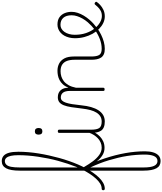

<svg xmlns="http://www.w3.org/2000/svg" viewBox="74 -1338 1839 2175"><g transform="rotate(-90 993.5 -250.5)"><path d="M-57 17Q-66 17 -70 11.5Q-74 6 -74 -0.5Q-74 -7 -70 -12.5Q-66 -18 -57 -18Q-27 -18 1.5 -35.5Q30 -53 57 -82.5Q84 -112 108.5 -149Q133 -186 153.5 -226Q174 -266 190 -304Q209 -352 226.5 -404.5Q244 -457 259 -512Q274 -567 285.5 -624Q297 -681 305.5 -738Q314 -795 318.5 -851.5Q323 -908 323 -962Q323 -970 329 -975Q335 -980 342.5 -980.5Q350 -981 356 -975.5Q362 -970 362 -962Q362 -906 357 -848Q352 -790 342.5 -731.5Q333 -673 320 -614.5Q307 -556 291.5 -499.5Q276 -443 257 -388.5Q238 -334 217 -285Q199 -243 176 -200Q153 -157 126 -118Q99 -79 69.5 -48.5Q40 -18 8 -0.5Q-24 17 -57 17ZM256 649Q229 649 208.5 637.5Q188 626 175 602.5Q162 579 155 543Q148 507 148 456V-947Q148 -1051 174.5 -1100.5Q201 -1150 256 -1150Q292 -1150 315.5 -1129.5Q339 -1109 350.5 -1067.5Q362 -1026 362 -962Q362 -953 356 -948Q350 -943 342.5 -943Q335 -943 329 -948Q323 -953 323 -962Q323 -1014 315.5 -1047.5Q308 -1081 293 -1098Q278 -1115 256 -1115Q233 -1115 216 -1098.5Q199 -1082 191.5 -1045Q184 -1008 184 -947V-229Q215 -166 241 -104.5Q267 -43 287 17.5Q307 78 322 136.5Q337 195 347 252Q357 309 362 363.5Q367 418 367 471Q367 523 355.5 563Q344 603 319.5 626Q295 649 256 649ZM257 614Q278 614 292 603Q306 592 314 572.5Q322 553 326 527Q330 501 330 471Q330 421 326 370.5Q322 320 314 269Q306 218 293.5 166.5Q281 115 265.5 63Q250 11 229.5 -41.5Q209 -94 184 -147V456Q184 537 202 575.5Q220 614 257 614Z M406 14Q364 14 329.5 -5.5Q295 -25 267 -57Q239 -89 216 -126.5Q193 -164 174 -199Q169 -208 173 -212Q177 -216 183.5 -216.5Q190 -217 192 -213Q220 -164 253 -119.5Q286 -75 325 -46.5Q364 -18 408 -18Q440 -18 467 -30Q494 -42 515 -62Q536 -82 551.5 -106.5Q567 -131 576 -156Q578 -163 583 -164.5Q588 -166 593 -163Q598 -160 600.5 -155Q603 -150 601 -143Q592 -117 575.5 -89.5Q559 -62 535 -38.5Q511 -15 479 -0.5Q447 14 406 14Z M706 17Q666 17 640 6Q614 -5 600.5 -25.5Q587 -46 581.5 -74Q576 -102 576 -136V-500Q576 -508 580.5 -511.5Q585 -515 593 -515Q603 -515 607.5 -511.5Q612 -508 612 -500V-136Q612 -75 630 -46.5Q648 -18 706 -18Q713 -18 716 -12.5Q719 -7 719 -0.5Q719 6 716 11.5Q713 17 706 17ZM593 -690Q574 -690 565 -701Q556 -712 556 -733Q556 -754 565 -764.5Q574 -775 593 -775Q612 -775 621.5 -764.5Q631 -754 631 -733Q631 -711 621.5 -700.5Q612 -690 593 -690Z M703 17Q694 17 689 11.5Q684 6 684 -0.5Q684 -7 689 -12.5Q694 -18 703 -18Q737 -18 762 -33Q787 -48 805 -76.5Q823 -105 834 -146Q845 -187 851 -239Q859 -309 867 -361Q875 -413 888.5 -447Q902 -481 923.5 -498Q945 -515 979 -515Q988 -515 992.5 -510Q997 -505 996.5 -498Q996 -491 991 -486Q986 -481 977 -481Q956 -481 942 -467Q928 -453 918 -424Q908 -395 901 -351Q894 -307 888 -248Q882 -187 868 -138Q854 -89 831 -54Q808 -19 776.5 -1Q745 17 703 17Z M1528 17Q1490 17 1466 6Q1442 -5 1428.5 -25.5Q1415 -46 1409.5 -74Q1404 -102 1404 -136V-326Q1404 -376 1391 -411Q1378 -446 1349.5 -465Q1321 -484 1274 -484Q1244 -484 1214.5 -475Q1185 -466 1160 -446Q1135 -426 1116 -392.5Q1097 -359 1087 -309V0Q1087 8 1082.5 11.5Q1078 15 1068 15Q1059 15 1055 11.5Q1051 8 1051 0V-376Q1051 -431 1031.5 -456Q1012 -481 977 -481Q968 -481 963.5 -486Q959 -491 959.5 -498Q960 -505 965 -510Q970 -515 979 -515Q1007 -515 1027 -506Q1047 -497 1060.5 -481Q1074 -465 1080.5 -443.5Q1087 -422 1087 -397V-394Q1103 -433 1125.5 -457.5Q1148 -482 1174 -495.5Q1200 -509 1227 -514Q1254 -519 1279 -519Q1325 -519 1361.5 -500Q1398 -481 1419.5 -440.5Q1441 -400 1441 -334V-136Q1441 -75 1458 -46.5Q1475 -18 1528 -18Q1535 -18 1538.5 -12.5Q1542 -7 1542 -0.5Q1542 6 1538.5 11.5Q1535 17 1528 17Z M1528 17Q1519 17 1514 11.5Q1509 6 1509 -0.5Q1509 -7 1514 -12.5Q1519 -18 1528 -18Q1584 -18 1639.5 -39.5Q1695 -61 1742 -95Q1747 -98 1752 -96Q1757 -94 1761 -89Q1765 -84 1766 -78Q1767 -72 1762 -69Q1727 -44 1687.5 -24.5Q1648 -5 1607.5 6Q1567 17 1528 17Z M1742 -95Q1766 -113 1787.5 -133Q1809 -153 1828 -175Q1853 -204 1870.5 -235Q1888 -266 1898 -297Q1908 -328 1908 -358Q1908 -420 1879.5 -452.5Q1851 -485 1799 -485Q1775 -485 1754.5 -473Q1734 -461 1719 -439Q1704 -417 1695.5 -387.5Q1687 -358 1687 -323Q1687 -252 1706.5 -195.5Q1726 -139 1757.5 -99Q1789 -59 1826.5 -37.5Q1864 -16 1899 -16Q1935 -16 1960.5 -30.5Q1986 -45 2003 -63.5Q2020 -82 2030 -94Q2035 -99 2040.5 -98.5Q2046 -98 2052 -94Q2057 -90 2060 -84.5Q2063 -79 2058 -73Q2047 -56 2024.5 -35Q2002 -14 1969.5 1.5Q1937 17 1895 17Q1857 17 1821 0Q1785 -17 1753.5 -48Q1722 -79 1698.5 -121.5Q1675 -164 1661.5 -214.5Q1648 -265 1648 -321Q1648 -355 1655.5 -385.5Q1663 -416 1676.5 -440.5Q1690 -465 1709.5 -482.5Q1729 -500 1752.5 -509.5Q1776 -519 1803 -519Q1854 -519 1885.5 -496.5Q1917 -474 1932 -437.5Q1947 -401 1947 -359Q1947 -325 1935.5 -290Q1924 -255 1903.5 -220.5Q1883 -186 1855 -154Q1835 -131 1810.5 -109Q1786 -87 1760 -68Z"/></g></svg>

Font: Playwrite BR Thin
Style: Regular
Weight: 250
Version: Version 1.003